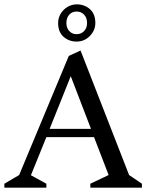

<svg xmlns="http://www.w3.org/2000/svg" viewBox="-20 -862 672 882"><path d="M0 0V-18L68 -58L296 -605L350 -630L573 -58L632 -18V0H395V-18L479 -58L412 -232H193L122 -57L193 -18V0ZM208 -270H398L305 -512ZM332 -671Q297 -671 272 -693Q247 -715 247 -756Q247 -780 259 -799.5Q271 -819 290.5 -830.5Q310 -842 333 -842Q368 -842 393 -820Q418 -798 418 -756Q418 -733 406 -713.5Q394 -694 375 -682.5Q356 -671 332 -671ZM332 -705Q353 -705 366.5 -719.5Q380 -734 380 -756Q380 -780 366.5 -794.5Q353 -809 332 -809Q311 -809 298 -794.5Q285 -780 285 -756Q285 -734 298 -719.5Q311 -705 332 -705Z"/></svg>

Font: Ancizar Serif Light
Style: Regular
Weight: 400
Version: Version 8.100